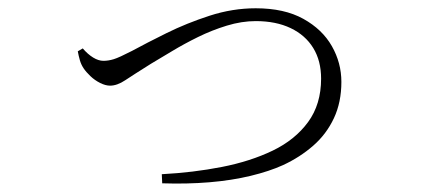

<svg xmlns="http://www.w3.org/2000/svg" viewBox="-20 -460 1040 464"><path d="M371 -39Q447 -43 516 -56.5Q585 -70 639 -96Q693 -122 724.5 -165Q756 -208 756 -270Q756 -313 737 -344Q718 -375 682.5 -392Q647 -409 598 -409Q564 -409 528 -398Q492 -387 458.5 -370.5Q425 -354 396 -336.5Q367 -319 345 -306Q302 -279 282.5 -266Q263 -253 246 -253Q235 -253 222 -259.5Q209 -266 198.5 -276Q188 -286 182 -295Q176 -304 173 -314.5Q170 -325 168 -336L180 -343Q192 -329 205 -321Q218 -313 230 -313Q242 -313 255 -317Q268 -321 299 -337Q334 -356 382.5 -380Q431 -404 486.5 -422Q542 -440 598 -440Q667 -440 713 -414.5Q759 -389 782 -348.5Q805 -308 805 -262Q805 -213 787 -174.5Q769 -136 737 -108Q705 -80 664 -61Q631 -46 585.5 -35Q540 -24 486 -19.5Q432 -15 372 -17Z"/></svg>

Font: Noto Serif JP ExtraLight
Style: Regular
Weight: 200
Designer: Ryoko NISHIZUKA  (kana & ideographs); Frank Grießhammer (Latin, Greek & Cyrillic); Wenlong ZHANG  (bopomofo); Sandoll Co
Foundry: Adobe
Version: Version 2.002-H1;hotconv 1.1.0;makeotfexe 2.6.0